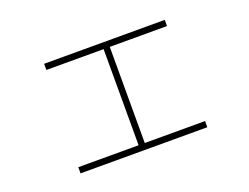

<svg xmlns="http://www.w3.org/2000/svg" viewBox="-85 -707 1109 856"><g transform="rotate(-20 469.0 -278.5)"><path d="M168 -50.8H454.1V-506.8H182.6V-536.1H754.9V-506.8H483.4V-50.8H769.5V-21.5H168Z"/></g></svg>

Font: Pretendard JP Thin
Style: Regular
Weight: 100
Designer: Base glyphs from Inter by Rasmus Andersson; Hangeul glyphs from Noto Sans CJK(Source Han Sans) by Jang Soo-young and Kan
Foundry: Kil Hyung-jin
Version: Version 1.309